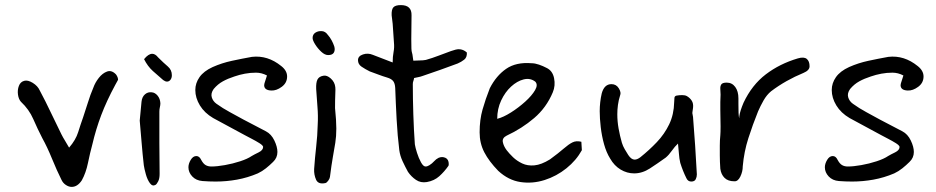

<svg xmlns="http://www.w3.org/2000/svg" viewBox="-20 -712 3672 753"><path d="M261 21Q250 21 238.5 13.5Q227 6 221 -7Q203 -43 184 -89.5Q165 -136 146 -170Q127 -207 110.5 -245Q94 -283 62 -313Q53 -323 50.5 -341Q48 -359 54 -375Q60 -391 75 -395Q89 -399 108.5 -387Q128 -375 136 -357Q159 -314 179.5 -270.5Q200 -227 221 -185Q227 -173 234.5 -161Q242 -149 251 -133Q277 -163 286.5 -193.5Q296 -224 306 -252Q316 -281 325 -310.5Q334 -340 346 -368Q353 -388 367.5 -406.5Q382 -425 400 -431.5Q418 -438 435 -420Q443 -409 443 -399L432 -379Q398 -316 377 -260.5Q356 -205 342 -145Q333 -112 325 -73Q317 -34 301 -5Q284 21 261 21Z M635 -392Q628 -392 620 -398Q600 -415 579.5 -433.5Q559 -452 545 -480Q562 -501 577 -501Q589 -501 600 -487Q622 -465 638 -451.5Q654 -438 654 -417Q654 -406 648.5 -399Q643 -392 635 -392ZM590 13Q578 20 568 6.5Q558 -7 552 -28.5Q546 -50 544 -64Q539 -108 535.5 -151.5Q532 -195 528 -239L535 -313Q537 -332 548.5 -342Q560 -352 575 -350Q588 -349 598 -337Q608 -325 609 -307Q609 -300 607 -291.5Q605 -283 605 -274Q605 -213 605 -152Q605 -91 606 -30Q606 -12 600.5 -1Q595 10 590 13Z M826 0Q813 0 800 -0.5Q787 -1 774 -2Q749 -4 734 -20Q719 -36 719 -56Q719 -70 728 -85Q737 -100 750 -100Q762 -100 769 -85Q777 -70 786.5 -64.5Q796 -59 809 -59Q831 -59 862 -64.5Q893 -70 922 -79.5Q951 -89 967 -100Q977 -106 994.5 -114.5Q1012 -123 1012 -136Q1011 -142 997.5 -150.5Q984 -159 967.5 -167.5Q951 -176 940 -182Q909 -199 878 -215.5Q847 -232 816 -249Q782 -269 764 -298.5Q746 -328 746 -359Q746 -386 762.5 -409.5Q779 -433 814 -449Q850 -465 889.5 -473.5Q929 -482 968 -489Q1030 -496 1083 -453Q1106 -435 1106 -412Q1106 -387 1085 -371.5Q1064 -356 1044 -357Q1016 -358 1016 -378Q1016 -383 1021 -397Q1026 -411 1027 -416Q1006 -427 984 -427Q962 -427 940.5 -423Q919 -419 899 -412Q874 -404 854 -393Q834 -382 818 -363Q806 -346 810.5 -330.5Q815 -315 829 -305Q854 -287 881 -272.5Q908 -258 935 -243Q957 -231 979 -220Q1001 -209 1023 -197Q1044 -186 1056 -161Q1068 -136 1068 -116Q1068 -93 1051 -77Q1038 -64 1023 -52Q1008 -40 991 -32Q951 -15 909.5 -7.5Q868 0 826 0Z M1267 -496Q1254 -496 1240 -509Q1226 -522 1216 -538Q1206 -554 1206 -563Q1206 -577 1217 -584Q1228 -591 1242 -590Q1256 -589 1265 -576Q1274 -566 1280.5 -554Q1287 -542 1291 -530Q1295 -516 1289.5 -506Q1284 -496 1267 -496ZM1256 6Q1228 12 1219.5 -7.5Q1211 -27 1212 -49Q1215 -93 1220 -136.5Q1225 -180 1226 -223Q1228 -258 1225 -293.5Q1222 -329 1220 -363Q1219 -388 1225 -400Q1231 -412 1248 -415Q1262 -418 1277.5 -404Q1293 -390 1295 -370Q1296 -364 1295 -343Q1294 -322 1294 -288Q1299 -239 1299 -208Q1299 -177 1295 -152Q1291 -127 1285.5 -96.5Q1280 -66 1274 -18Q1273 -11 1267 -3Q1261 5 1256 6Z M1654 2Q1630 6 1611.5 -6.5Q1593 -19 1580 -38Q1569 -58 1559 -79.5Q1549 -101 1546 -123Q1539 -179 1535.5 -244Q1532 -309 1530 -367Q1529 -385 1522 -394Q1515 -403 1498 -408Q1481 -413 1464 -419.5Q1447 -426 1430 -432Q1412 -441 1398 -450.5Q1384 -460 1384 -476Q1384 -492 1403.5 -498.5Q1423 -505 1442 -497L1520 -467Q1520 -490 1523.5 -508Q1527 -526 1525 -545L1520 -619Q1519 -627 1518 -635.5Q1517 -644 1516 -652Q1515 -675 1523 -683.5Q1531 -692 1552 -692Q1595 -692 1594 -652Q1594 -629 1593.5 -605.5Q1593 -582 1593 -559Q1593 -532 1593.5 -522Q1594 -512 1595 -508.5Q1596 -505 1597.5 -498.5Q1599 -492 1601 -474Q1615 -475 1627 -475Q1639 -475 1650 -477Q1675 -484 1701 -494Q1727 -504 1748 -511.5Q1769 -519 1779 -519Q1797 -519 1811 -506Q1812 -487 1800.5 -478Q1789 -469 1775 -463Q1741 -450 1706.5 -438Q1672 -426 1637 -414Q1629 -411 1620.5 -409.5Q1612 -408 1604 -406Q1603 -399 1601 -394Q1599 -389 1599 -382V-381Q1599 -326 1601 -263.5Q1603 -201 1607 -146Q1609 -133 1615.5 -112.5Q1622 -92 1631 -75.5Q1640 -59 1649 -59Q1656 -59 1664 -64Q1675 -71 1682.5 -79.5Q1690 -88 1700 -93Q1714 -99 1727 -93Q1740 -87 1740 -68L1739 -62Q1723 -39 1703 -21Q1683 -3 1654 2Z M1934 -42Q1898 -79 1879.5 -114.5Q1861 -150 1861 -193Q1861 -242 1872.5 -282.5Q1884 -323 1901 -366Q1926 -415 1965 -442Q2004 -469 2065 -464Q2078 -464 2094 -458.5Q2110 -453 2123 -446Q2147 -435 2153 -405.5Q2159 -376 2148 -350Q2123 -290 2075 -249Q2027 -208 1967 -180Q1949 -171 1952 -155Q1955 -139 1967 -123Q1977 -110 1992 -95.5Q2007 -81 2028 -71Q2049 -61 2076 -63.5Q2103 -66 2137 -87Q2171 -112 2190.5 -129Q2210 -146 2225 -153.5Q2240 -161 2260 -156L2262 -123Q2240 -83 2201.5 -52Q2163 -21 2116 -6Q2069 9 2021.5 2Q1974 -5 1934 -42ZM1930 -246Q1954 -252 1984 -271Q2014 -290 2040 -313.5Q2066 -337 2078.5 -358.5Q2091 -380 2079 -392Q2059 -407 2033.5 -400.5Q2008 -394 1984.5 -372.5Q1961 -351 1945.5 -318Q1930 -285 1930 -246Z M2691 0Q2678 0 2672 -13Q2665 -27 2659 -42Q2653 -57 2648 -73Q2644 -89 2642.5 -111Q2641 -133 2639 -149Q2627 -138 2615 -121Q2603 -104 2591 -94Q2559 -71 2529 -51.5Q2499 -32 2467 -32Q2439 -32 2414 -47Q2389 -62 2373 -90Q2358 -114 2349 -146.5Q2340 -179 2336 -213.5Q2332 -248 2332 -276Q2332 -293 2334 -311Q2336 -329 2340 -346Q2350 -382 2378 -382Q2397 -382 2407 -365.5Q2417 -349 2412 -338Q2406 -319 2403.5 -300.5Q2401 -282 2401 -264Q2401 -236 2406 -208Q2411 -180 2419 -152Q2423 -139 2430 -127Q2437 -115 2444 -104Q2456 -86 2469 -86Q2479 -86 2491 -95Q2526 -123 2556 -154.5Q2586 -186 2604.5 -224.5Q2623 -263 2624 -311Q2625 -319 2625 -327Q2625 -335 2633 -337Q2644 -339 2655.5 -339Q2667 -339 2674 -335Q2686 -328 2693 -317Q2700 -306 2698 -289Q2696 -276 2695.5 -271.5Q2695 -267 2696 -264.5Q2697 -262 2698 -253Q2707 -142 2713 -28Q2713 -18 2708.5 -9Q2704 0 2691 0Z M2860 -1Q2835 -1 2821.5 -14.5Q2808 -28 2805 -50Q2804 -64 2803.5 -77Q2803 -90 2803 -103V-141Q2803 -154 2803.5 -162Q2804 -170 2805 -181.5Q2806 -193 2806 -216Q2806 -239 2805 -282Q2805 -297 2805 -312Q2805 -327 2806 -341Q2806 -351 2805 -362Q2804 -373 2808.5 -380.5Q2813 -388 2830 -388Q2851 -388 2863.5 -371Q2876 -354 2876 -326Q2876 -322 2876 -304.5Q2876 -287 2876.5 -269.5Q2877 -252 2880 -248Q2878 -253 2881.5 -267Q2885 -281 2890 -294Q2895 -307 2896 -309Q2929 -379 2983.5 -420.5Q3038 -462 3109 -483Q3133 -490 3144 -481Q3155 -472 3155 -452Q3155 -436 3131 -426Q3097 -412 3065 -394Q3033 -376 3004 -354Q2987 -340 2974.5 -318Q2962 -296 2953 -275Q2932 -223 2915 -170Q2898 -117 2893 -60Q2893 -39 2883.5 -19.5Q2874 0 2860 -1Z M3322 0Q3309 0 3296 -0.5Q3283 -1 3270 -2Q3245 -4 3230 -20Q3215 -36 3215 -56Q3215 -70 3224 -85Q3233 -100 3246 -100Q3258 -100 3265 -85Q3273 -70 3282.5 -64.5Q3292 -59 3305 -59Q3327 -59 3358 -64.5Q3389 -70 3418 -79.5Q3447 -89 3463 -100Q3473 -106 3490.5 -114.5Q3508 -123 3508 -136Q3507 -142 3493.5 -150.5Q3480 -159 3463.5 -167.5Q3447 -176 3436 -182Q3405 -199 3374 -215.5Q3343 -232 3312 -249Q3278 -269 3260 -298.5Q3242 -328 3242 -359Q3242 -386 3258.5 -409.5Q3275 -433 3310 -449Q3346 -465 3385.5 -473.5Q3425 -482 3464 -489Q3526 -496 3579 -453Q3602 -435 3602 -412Q3602 -387 3581 -371.5Q3560 -356 3540 -357Q3512 -358 3512 -378Q3512 -383 3517 -397Q3522 -411 3523 -416Q3502 -427 3480 -427Q3458 -427 3436.5 -423Q3415 -419 3395 -412Q3370 -404 3350 -393Q3330 -382 3314 -363Q3302 -346 3306.5 -330.5Q3311 -315 3325 -305Q3350 -287 3377 -272.5Q3404 -258 3431 -243Q3453 -231 3475 -220Q3497 -209 3519 -197Q3540 -186 3552 -161Q3564 -136 3564 -116Q3564 -93 3547 -77Q3534 -64 3519 -52Q3504 -40 3487 -32Q3447 -15 3405.5 -7.5Q3364 0 3322 0Z"/></svg>

Font: Mynerve
Style: Regular
Weight: 400
Designer: Carolina Short
Foundry: Carolina Short
Version: Version 1.000; ttfautohint (v1.8.4.7-5d5b)